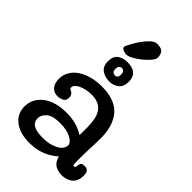

<svg xmlns="http://www.w3.org/2000/svg" viewBox="-251 -908 1001 1001"><g transform="rotate(45 249.0 -407.5)"><path d="M336 -778Q336 -765 321 -747Q306 -729 285.5 -712.5Q265 -696 243 -684Q221 -672 208 -672Q197 -672 184 -677.5Q171 -683 171 -694Q171 -696 181.5 -717Q192 -738 208 -762Q224 -786 244 -806Q264 -826 283 -826Q316 -826 326 -812Q336 -798 336 -778ZM333 -261Q333 -292 328 -317Q323 -342 311 -360Q299 -378 279 -387.5Q259 -397 228 -397Q208 -397 189.5 -393Q171 -389 157 -382.5Q143 -376 134.5 -367Q126 -358 126 -349Q126 -341 130.5 -338.5Q135 -336 137 -335Q157 -326 157 -303Q157 -281 141 -273Q125 -265 108 -265Q91 -265 79.5 -271.5Q68 -278 61 -288.5Q54 -299 51.5 -311Q49 -323 49 -335Q49 -363 62.5 -387Q76 -411 100.5 -428Q125 -445 159.5 -455Q194 -465 236 -465Q333 -465 378 -414Q423 -363 423 -269Q423 -257 422.5 -238Q422 -219 421 -198.5Q420 -178 419.5 -158.5Q419 -139 419 -124Q419 -87 420 -77Q421 -67 428 -67Q433 -67 435 -70.5Q437 -74 437 -79Q438 -90 442 -99Q446 -108 466 -108Q481 -108 489.5 -100Q498 -92 498 -69Q498 -28 474 -8.5Q450 11 414 11Q388 11 366.5 -1Q345 -13 335 -48Q303 -19 263.5 -4Q224 11 177 11Q107 11 65.5 -20.5Q24 -52 24 -106Q24 -163 71.5 -200.5Q119 -238 204 -238Q240 -238 271 -230Q302 -222 333 -203ZM116 -110Q116 -84 137.5 -70.5Q159 -57 206 -57Q240 -57 263.5 -64Q287 -71 301.5 -80.5Q316 -90 322.5 -101.5Q329 -113 329 -122Q329 -143 298.5 -159.5Q268 -176 218 -176Q162 -176 139 -155.5Q116 -135 116 -110ZM318 -581Q318 -545 296.5 -527.5Q275 -510 245 -510Q211 -510 188 -527Q165 -544 165 -579Q165 -617 187 -633Q209 -649 240 -649Q318 -649 318 -581ZM241 -607Q236 -607 228.5 -601.5Q221 -596 221 -579Q221 -562 229.5 -557.5Q238 -553 245 -553Q251 -553 257 -558.5Q263 -564 263 -580Q263 -594 256 -600.5Q249 -607 241 -607Z"/></g></svg>

Font: Life Savers ExtraBold
Style: Regular
Weight: 800
Designer: Pablo Impallari, Rodrigo Fuenzalida, Brenda Gallo
Foundry: Pablo Impallari, Rodrigo Fuenzalida, Brenda Gallo
Version: Version 3.001; ttfautohint (v0.95) -l 8 -r 50 -G 200 -x 14 -